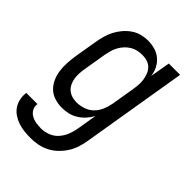

<svg xmlns="http://www.w3.org/2000/svg" viewBox="-228 -626 948 948"><g transform="rotate(45 245.5 -152.5)"><path d="M164 223Q141 223 119 220.5Q97 218 76.5 211Q56 204 38.5 192Q21 180 9.5 163Q-2 146 -6.5 124.5Q-11 103 -8 80H70Q67 99 75.5 114.5Q84 130 99 138.5Q114 147 132 150Q150 153 169 153Q193 153 217.5 143Q242 133 258.5 113.5Q275 94 284 70.5Q293 47 297 23L314 -80Q303 -60 287.5 -43Q272 -26 252.5 -14Q233 -2 211.5 3Q190 8 169 8Q142 8 117.5 0.5Q93 -7 75 -24Q57 -41 46.5 -64.5Q36 -88 32.5 -113.5Q29 -139 30.5 -166Q32 -193 36 -219L56 -339Q60 -362 66 -384.5Q72 -407 83 -428.5Q94 -450 110 -469Q126 -488 146 -502Q166 -516 189 -522Q212 -528 235 -528Q260 -528 284 -521Q308 -514 326 -498.5Q344 -483 355 -461.5Q366 -440 369 -415L387 -520H466L374 34Q370 59 362 83.5Q354 108 339.5 130.5Q325 153 305.5 171.5Q286 190 262 202Q238 214 213 218.5Q188 223 164 223ZM200 -62Q223 -62 247.5 -70Q272 -78 289.5 -95.5Q307 -113 317 -136.5Q327 -160 331 -183L351 -303Q354 -321 355.5 -339Q357 -357 354.5 -374Q352 -391 346 -407Q340 -423 328.5 -435Q317 -447 300.5 -452.5Q284 -458 266 -458Q250 -458 233 -454.5Q216 -451 201 -442Q186 -433 174 -420Q162 -407 153.5 -391.5Q145 -376 140.5 -360Q136 -344 133 -328L113 -208Q110 -191 109 -173.5Q108 -156 110.5 -139.5Q113 -123 120 -108Q127 -93 139 -82.5Q151 -72 167 -67Q183 -62 200 -62Z"/></g></svg>

Font: Iosevka Custom
Style: Italic
Weight: 400
Italic angle: -9°
Monospace: yes
Designer: Belleve Invis
Foundry: Belleve Invis
Version: Version 30.3.3; ttfautohint (v1.8.3)